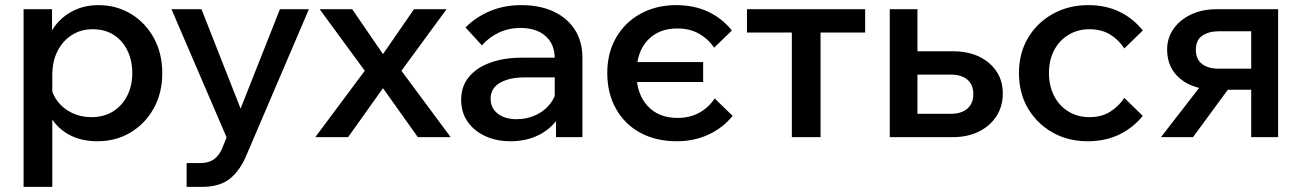

<svg xmlns="http://www.w3.org/2000/svg" viewBox="-20 -535 5079 749"><path d="M184 194H72V-499H183V-345H159Q166 -395 194 -433Q222 -471 266 -493Q310 -515 364 -515Q434 -515 490.5 -481Q547 -447 580 -387Q613 -327 613 -250Q613 -172 579.5 -112Q546 -52 489 -18Q432 16 360 16Q294 16 246 -11.5Q198 -39 173.5 -86.5Q149 -134 153 -193L176 -211Q181 -172 203 -142Q225 -112 260 -95Q295 -78 336 -78Q385 -78 420.5 -100Q456 -122 476 -161Q496 -200 496 -250Q496 -299 477 -338Q458 -377 423.5 -399Q389 -421 342 -421Q296 -421 260.5 -398.5Q225 -376 204.5 -336Q184 -296 184 -242Z M1072 -499H1185L942 69Q917 130 877 162Q837 194 768 194H708V101H763Q794 101 814.5 86.5Q835 72 847 43L864 1L649 -499H766L938 -62H899Z M1338 0H1210L1403 -259L1227 -499H1354L1474 -324L1595 -499H1722L1546 -259L1738 0H1610L1474 -191Z M2252 0H2149V-99L2144 -120V-307Q2144 -363 2108 -394.5Q2072 -426 2010 -426Q1965 -426 1926.5 -408Q1888 -390 1860 -358L1796 -428Q1837 -469 1892 -492Q1947 -515 2014 -515Q2085 -515 2138.5 -490.5Q2192 -466 2222 -420Q2252 -374 2252 -310ZM1972 16Q1915 16 1871 -5Q1827 -26 1803 -62Q1779 -98 1779 -146Q1779 -198 1809 -234.5Q1839 -271 1892.5 -290.5Q1946 -310 2016 -310H2156V-233H2026Q1967 -233 1930.5 -212Q1894 -191 1894 -150Q1894 -113 1922 -91.5Q1950 -70 1995 -70Q2038 -70 2074 -88Q2110 -106 2131.5 -137.5Q2153 -169 2156 -210L2192 -193Q2192 -132 2164 -84.5Q2136 -37 2086 -10.5Q2036 16 1972 16Z M2620 16Q2539 16 2478 -17Q2417 -50 2383 -110.5Q2349 -171 2349 -250Q2349 -329 2383.5 -388.5Q2418 -448 2479 -481.5Q2540 -515 2618 -515Q2688 -515 2743 -489Q2798 -463 2835 -416L2766 -349Q2742 -384 2706 -404Q2670 -424 2622 -424Q2549 -424 2506 -377.5Q2463 -331 2463 -249Q2463 -169 2506 -122Q2549 -75 2623 -75Q2671 -75 2707.5 -95Q2744 -115 2768 -151L2838 -83Q2800 -36 2744 -10Q2688 16 2620 16ZM2396 -215V-293H2723V-215Z M3069 0V-462H3181V0ZM2894 -408V-499H3355V-408Z M3451 0V-499H3559V-15L3484 -91H3688Q3731 -91 3754 -111.5Q3777 -132 3777 -168Q3777 -204 3754 -224Q3731 -244 3688 -244H3509V-335H3697Q3785 -335 3838.5 -289Q3892 -243 3892 -171Q3892 -120 3867 -81.5Q3842 -43 3798 -21.5Q3754 0 3697 0Z M4366 -153 4438 -83Q4401 -37 4347 -10.5Q4293 16 4223 16Q4146 16 4085.5 -18.5Q4025 -53 3990 -112.5Q3955 -172 3955 -250Q3955 -327 3990 -386.5Q4025 -446 4086.5 -480.5Q4148 -515 4226 -515Q4294 -515 4347.5 -489Q4401 -463 4438 -416L4366 -346Q4344 -380 4310.5 -400.5Q4277 -421 4230 -421Q4184 -421 4148 -399Q4112 -377 4092 -338.5Q4072 -300 4072 -250Q4072 -200 4092 -161Q4112 -122 4148 -100Q4184 -78 4230 -78Q4277 -78 4310.5 -99Q4344 -120 4366 -153Z M4861 0V-484L4933 -413H4734Q4696 -413 4670.5 -396Q4645 -379 4645 -340Q4645 -305 4668.5 -286Q4692 -267 4735 -267H4907V-185H4723Q4636 -185 4584.5 -227.5Q4533 -270 4533 -342Q4533 -387 4558 -422.5Q4583 -458 4626.5 -478.5Q4670 -499 4725 -499H4966V0ZM4509 0 4681 -222H4797L4634 0Z"/></svg>

Font: Wix Madefor Display SemiBold
Style: Regular
Weight: 600
Designer: Dalton Maag Ltd
Foundry: Dalton Maag Ltd
Version: Version 3.100